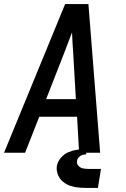

<svg xmlns="http://www.w3.org/2000/svg" viewBox="-26 -755 622 949"><path d="M-6 0H98L168 -178H355L365 0H469L411 -735H296ZM202 -265 290 -490Q300 -516 310 -542.5Q320 -569 330 -595Q331 -569 332.5 -542.5Q334 -516 336 -490L349 -265ZM413 174H458L473 80H413Q399 80 385 77.5Q371 75 361.5 64.5Q352 54 355 39Q356 30 363.5 22Q371 14 381 11Q391 8 400 8V-18Q378 -18 356 -15Q334 -12 312.5 -3Q291 6 275 25Q259 44 255 65Q252 88 260.5 109Q269 130 285.5 143.5Q302 157 323 164Q344 171 367 172.5Q390 174 413 174Z"/></svg>

Font: Iosevka Sparkle Medium
Style: Italic
Weight: 500
Italic angle: -9°
Designer: Belleve Invis
Foundry: Belleve Invis
Version: Version 4.5.0; ttfautohint (v1.8.3)